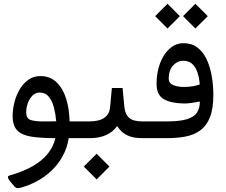

<svg xmlns="http://www.w3.org/2000/svg" viewBox="-20 -726 1190 1009"><path d="M201.2 -87.9Q167.5 -87.9 142.6 -95Q117.7 -102.1 117.7 -135.7Q117.7 -161.6 126.7 -185.3Q135.7 -209 151.6 -224.4Q167.5 -239.7 188 -239.7Q218.8 -239.7 236.8 -217.3Q254.9 -194.8 263.7 -159.9Q272.5 -125 275.4 -88.4Q255.9 -87.9 241.5 -87.9Q227.1 -87.9 201.2 -87.9ZM29.8 196.3Q22.5 198.2 21.7 203.1Q21 208 24.2 213.9Q27.3 219.7 31.2 224.6L55.7 253.9Q61 260.3 68.4 262Q75.7 263.7 85 261.2Q132.3 249 175 225.8Q217.8 202.6 252.2 169.4Q286.6 136.2 309.8 93.8Q333 51.3 341.3 0H401.4Q413.1 0 413.1 -37.6V-49.8Q413.1 -87.9 401.4 -87.9H345.7Q344.7 -149.9 328.6 -204.1Q312.5 -258.3 278.8 -292.2Q245.1 -326.2 191.4 -326.2Q156.2 -326.2 129.2 -306.9Q102.1 -287.6 83.7 -256.6Q65.4 -225.6 55.9 -188.7Q46.4 -151.9 46.4 -116.7Q46.4 -65.4 70.8 -40.5Q95.2 -15.6 145 -7.8Q194.8 0 271 0Q260.3 46.4 229.7 83.5Q199.2 120.6 149.2 148.7Q99.1 176.8 29.8 196.3Z M487.8 82 420.4 149.4 487.8 216.8 555.2 149.4ZM396 0H452.1Q501 0 536.9 -15.9Q572.8 -31.7 595.7 -63.5Q615.7 -31.7 646.5 -15.9Q677.2 0 728.5 0H737.3Q749 0 749 -37.6V-49.8Q749 -87.9 737.3 -87.9H727.5Q679.7 -87.9 658.7 -106.7Q637.7 -125.5 633.8 -162.6L624 -263.7H567.9L558.6 -163.1Q555.2 -125.5 527.8 -106.7Q500.5 -87.9 449.7 -87.9H396Q369.1 -87.9 369.1 -49.8V-37.6Q369.1 0 396 0Z M1006.8 -706.1 941.9 -641.1 1006.8 -576.2 1071.8 -641.1ZM860.4 -706.1 795.4 -641.1 860.4 -576.2 925.3 -641.1ZM731.9 -87.9Q705.1 -87.9 705.1 -49.8V-37.6Q705.1 0 731.9 0H857.9Q911.1 0 955.6 -8.5Q1000 -17.1 1032.7 -41Q1065.4 -64.9 1083.3 -109.6Q1101.1 -154.3 1101.1 -226.6Q1101.1 -278.8 1092.5 -327.4Q1084 -376 1065.7 -414.8Q1047.4 -453.6 1017.3 -476.3Q987.3 -499 944.8 -499Q902.8 -499 870.6 -469.7Q838.4 -440.4 820.6 -392.1Q802.7 -343.8 802.7 -286.1Q802.7 -226.6 841.1 -204.8Q879.4 -183.1 947.3 -182.1Q963.9 -182.1 984.4 -184.8Q1004.9 -187.5 1030.3 -192.4Q1030.3 -157.2 1014.9 -134Q999.5 -110.8 961.7 -99.4Q923.8 -87.9 856 -87.9ZM945.3 -269Q915.5 -269 891.1 -278.6Q866.7 -288.1 866.7 -313.5Q866.7 -356.4 889.4 -381.6Q912.1 -406.7 943.4 -406.7Q973.1 -406.7 991.2 -389.2Q1009.3 -371.6 1018.3 -343.3Q1027.3 -314.9 1029.8 -282.2Q1013.2 -275.9 991.9 -272.5Q970.7 -269 945.3 -269Z"/></svg>

Font: Sahel VF Regular
Style: Regular
Weight: 400
Foundry: Saber Rastikerdar (saber.rastikerdar@gmail.com)
Version: Version 3.4.0